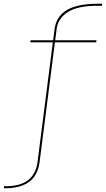

<svg xmlns="http://www.w3.org/2000/svg" viewBox="-114 -808 568 1030"><path d="M-93.5 202H-88Q-32 202 7.2 186.8Q46.5 171.5 69 140.8Q91.5 110 98 64.5L180.5 -581H402L403.5 -592H182L191 -660Q201 -714 253.5 -745.5Q306 -777 408 -777H433L434.5 -788H411.5Q341.5 -788 292.8 -774.2Q244 -760.5 216.2 -732.2Q188.5 -704 180 -661L171 -592H50.5L48.5 -581H169.5L87 63.5Q79 124.5 37.5 157.8Q-4 191 -85 191H-92Z"/></svg>

Font: Anybody Thin
Style: Regular
Weight: 100
Designer: Tyler Finck
Foundry: Etcetera Type Company
Version: Version 1.114;gftools[0.9.25]